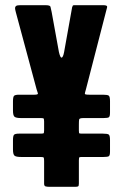

<svg xmlns="http://www.w3.org/2000/svg" viewBox="-20 -720 474 740"><path d="M269 -700H378Q393 -700 393 -694Q393 -693 392.5 -690.5Q392 -688 391 -685L311 -375Q307 -362 307 -358.5Q307 -355 324 -355H376Q394 -355 399 -351.5Q404 -348 404 -330V-286Q404 -271 399.5 -268Q395 -265 379 -265H302Q286 -265 285 -259.5Q284 -254 284 -239V-217Q284 -207 286 -206Q288 -205 298 -205H376Q394 -205 399 -201.5Q404 -198 404 -180V-136Q404 -121 399.5 -118Q395 -115 379 -115H299Q289 -115 286.5 -114Q284 -113 284 -102V-13Q284 -4 281.5 -2Q279 0 270 0H170Q162 0 156 -1.5Q150 -3 150 -12V-99Q150 -110 148.5 -112.5Q147 -115 136 -115H61Q42 -115 36 -120Q30 -125 30 -144V-179Q30 -196 34 -200.5Q38 -205 54 -205H134Q145 -205 147.5 -206Q150 -207 150 -218V-252Q150 -263 147 -264Q144 -265 134 -265H61Q42 -265 36 -270Q30 -275 30 -294V-329Q30 -346 34 -350.5Q38 -355 54 -355H113Q128 -355 126 -360.5Q124 -366 121 -376L41 -673Q38 -684 38 -689Q38 -694 42 -697Q46 -700 58 -700H155Q173 -700 174.5 -694Q176 -688 179 -674L207 -520Q212 -498 217 -498Q223 -498 227 -519L258 -692Q260 -698 261 -699Q262 -700 269 -700Z"/></svg>

Font: Railroad Gothic CC
Style: Bold
Weight: 700
Designer: indestructible type*
Foundry: Cowboy Collective
Version: Version 1.000